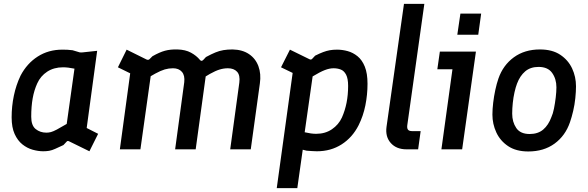

<svg xmlns="http://www.w3.org/2000/svg" viewBox="-20 -770 3032 990"><path d="M203 10Q177 10 148.5 2Q120 -6 95.5 -25.5Q71 -45 55.5 -79Q40 -113 40 -165Q40 -222 51.5 -277Q63 -332 86 -380Q119 -443 174.5 -478.5Q230 -514 301 -514Q315 -514 327 -513.5Q339 -513 354 -511L391 -500Q398 -499 407 -500L481 -508L427 -110L486 -80L441 10L337 -41Q328 -46 323 -39L307 -22Q281 -10 264.5 -2.5Q248 5 234 7.5Q220 10 203 10ZM219 -86Q231 -86 242.5 -89Q254 -92 273 -102Q292 -112 324 -131L364 -416Q330 -423 305 -423Q258 -423 223.5 -400.5Q189 -378 172 -340Q156 -305 148.5 -263Q141 -221 141 -168Q141 -123 164 -104.5Q187 -86 219 -86Z M598 0 658 -441 698 -369 588 -423 633 -514 736 -463Q746 -459 752 -466L766 -480Q803 -501 831 -508.5Q859 -516 895 -515Q936 -514 964.5 -498.5Q993 -483 1011 -461Q1019 -451 1029 -462L1042 -476Q1070 -491 1090.5 -499.5Q1111 -508 1132 -511.5Q1153 -515 1179 -515Q1230 -514 1264 -491Q1298 -468 1312.5 -428.5Q1327 -389 1320 -340L1273 0H1167L1214 -344Q1219 -382 1202.5 -400Q1186 -418 1155 -418Q1134 -418 1112.5 -411.5Q1091 -405 1062.5 -389Q1034 -373 989 -343L1045 -408L989 0H883L930 -346Q934 -381 918 -399.5Q902 -418 872 -418Q850 -418 829.5 -412Q809 -406 780.5 -390.5Q752 -375 706 -346L764 -427L704 0Z M1407 200 1489 -394 1429 -423 1475 -514 1575 -465Q1584 -460 1590 -467L1605 -483Q1629 -495 1646.5 -501.5Q1664 -508 1680.5 -511Q1697 -514 1718 -514Q1745 -514 1772.5 -506.5Q1800 -499 1823.5 -480Q1847 -461 1861 -426.5Q1875 -392 1875 -338Q1875 -282 1864 -227Q1853 -172 1829 -124Q1797 -61 1741.5 -25.5Q1686 10 1614 10Q1601 10 1589 9Q1577 8 1561 7L1541 2L1513 200ZM1610 -80Q1657 -80 1691.5 -103.5Q1726 -127 1743 -164Q1759 -200 1767 -240.5Q1775 -281 1775 -327Q1775 -365 1764.5 -385Q1754 -405 1737 -411.5Q1720 -418 1700 -418Q1679 -418 1654.5 -408.5Q1630 -399 1592 -376L1551 -88Q1585 -80 1610 -80Z M2076 0Q2024 0 1995 -32.5Q1966 -65 1973 -116L2063 -750H2168L2080 -124Q2078 -108 2084 -101Q2090 -94 2104 -94H2149L2136 0Z M2256 0 2313 -413H2235L2248 -504H2434L2363 0ZM2338 -591 2354 -700H2461L2446 -591Z M2704 11Q2641 11 2600 -16.5Q2559 -44 2539 -87.5Q2519 -131 2519 -179Q2519 -207 2523 -240.5Q2527 -274 2534 -306.5Q2541 -339 2550 -365Q2574 -434 2629.5 -474.5Q2685 -515 2764 -515Q2828 -515 2869 -487.5Q2910 -460 2930 -417Q2950 -374 2950 -325Q2950 -298 2946.5 -264Q2943 -230 2935.5 -198Q2928 -166 2919 -140Q2895 -70 2839.5 -29.5Q2784 11 2704 11ZM2711 -79Q2754 -79 2781 -102Q2808 -125 2823 -166Q2831 -183 2836.5 -210.5Q2842 -238 2845.5 -267.5Q2849 -297 2849 -320Q2849 -363 2827 -394Q2805 -425 2757 -425Q2715 -425 2688 -402Q2661 -379 2646 -339Q2639 -321 2633 -294.5Q2627 -268 2624 -239Q2621 -210 2621 -184Q2621 -141 2642 -110Q2663 -79 2711 -79Z"/></svg>

Font: Finlandica Medium
Style: Italic
Weight: 500
Italic angle: -8°
Designer: Niklas Ekholm, Juho Hiilivirta, Jaakko Suomalainen
Foundry: Helsinki Type Studio
Version: Version 1.063